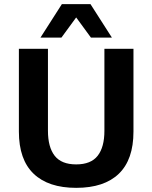

<svg xmlns="http://www.w3.org/2000/svg" viewBox="-20 -895 734 925"><path d="M623 -660V-261Q623 -126 552.5 -58Q482 10 347 10Q213 10 142 -58Q71 -126 71 -261V-660H211V-265Q211 -186 243.5 -144.5Q276 -103 347 -103Q418 -103 450.5 -144.5Q483 -186 483 -265V-660ZM519 -714H418L347 -811L276 -714H175L278 -875H416Z"/></svg>

Font: Kantumruy Pro SemiBold
Style: Regular
Weight: 600
Version: Version 1.002